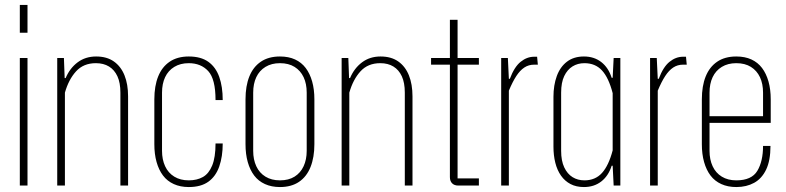

<svg xmlns="http://www.w3.org/2000/svg" viewBox="-20 -749 3174 775"><path d="M60 0V-515H91V0ZM60 -617V-729H91V-617Z M211 0V-515H238L241 -434H245Q262 -474 293.5 -497.5Q325 -521 368 -521Q411 -521 439.5 -501Q468 -481 482.5 -445Q497 -409 497 -360V0H466V-375Q466 -415 454 -441Q442 -467 420 -480.5Q398 -494 367 -494Q317 -494 287 -461Q257 -428 242 -375V0Z M742 6Q708 6 681.5 -6Q655 -18 638 -40.5Q621 -63 612 -95Q603 -127 603 -167V-348Q603 -402 618.5 -440.5Q634 -479 665 -500Q696 -521 742 -521Q791 -521 821 -499.5Q851 -478 865 -438.5Q879 -399 879 -345H850Q850 -430 820.5 -462Q791 -494 742 -494Q708 -494 683.5 -479Q659 -464 646.5 -437.5Q634 -411 634 -375V-140Q634 -105 646.5 -78Q659 -51 683.5 -36Q708 -21 742 -21Q775 -21 799 -34.5Q823 -48 836.5 -81Q850 -114 850 -170H879Q879 -117 865 -77Q851 -37 821 -15.5Q791 6 742 6Z M1110 6Q1076 6 1049.5 -6Q1023 -18 1006 -40.5Q989 -63 980 -95Q971 -127 971 -167V-348Q971 -402 986.5 -440.5Q1002 -479 1033 -500Q1064 -521 1110 -521Q1145 -521 1171 -509Q1197 -497 1214 -474.5Q1231 -452 1240 -420Q1249 -388 1249 -348V-167Q1249 -114 1233.5 -75Q1218 -36 1187 -15Q1156 6 1110 6ZM1110 -21Q1145 -21 1169 -36Q1193 -51 1205.5 -78Q1218 -105 1218 -140V-375Q1218 -411 1205.5 -437.5Q1193 -464 1169 -479Q1145 -494 1110 -494Q1076 -494 1051.5 -479Q1027 -464 1014.5 -437.5Q1002 -411 1002 -375V-140Q1002 -105 1014.5 -78Q1027 -51 1051.5 -36Q1076 -21 1110 -21Z M1359 0V-515H1386L1389 -434H1393Q1410 -474 1441.5 -497.5Q1473 -521 1516 -521Q1559 -521 1587.5 -501Q1616 -481 1630.5 -445Q1645 -409 1645 -360V0H1614V-375Q1614 -415 1602 -441Q1590 -467 1568 -480.5Q1546 -494 1515 -494Q1465 -494 1435 -461Q1405 -428 1390 -375V0Z M1830 0Q1814 0 1805 -9Q1796 -18 1796 -34V-669H1827V-29H1913V0ZM1720 -488V-515H1913V-488Z M2003 0V-515H2030L2034 -431H2038Q2056 -479 2081.5 -499.5Q2107 -520 2136 -520H2148L2151 -488H2136Q2114 -488 2096.5 -476.5Q2079 -465 2064 -442Q2049 -419 2034 -383V0Z M2337 6Q2306 6 2283 -6Q2260 -18 2244.5 -40Q2229 -62 2221.5 -92Q2214 -122 2214 -157V-358Q2214 -405 2227.5 -442Q2241 -479 2268.5 -500Q2296 -521 2337 -521Q2378 -521 2407 -498.5Q2436 -476 2449 -435H2453L2457 -515H2484V0H2457L2453 -80H2449Q2436 -39 2407 -16.5Q2378 6 2337 6ZM2339 -21Q2383 -21 2410 -51Q2437 -81 2453 -142V-373Q2437 -435 2410 -464.5Q2383 -494 2339 -494Q2312 -494 2291 -481Q2270 -468 2257.5 -442Q2245 -416 2245 -375V-140Q2245 -100 2257.5 -73.5Q2270 -47 2291 -34Q2312 -21 2339 -21Z M2604 0V-515H2631L2635 -431H2639Q2657 -479 2682.5 -499.5Q2708 -520 2737 -520H2749L2752 -488H2737Q2715 -488 2697.5 -476.5Q2680 -465 2665 -442Q2650 -419 2635 -383V0Z M2952 6Q2918 6 2891.5 -6Q2865 -18 2848 -40.5Q2831 -63 2822 -95Q2813 -127 2813 -167V-348Q2813 -402 2828.5 -440.5Q2844 -479 2875 -500Q2906 -521 2952 -521Q2987 -521 3013 -509Q3039 -497 3056 -474.5Q3073 -452 3082 -420Q3091 -388 3091 -348V-253H2837V-280H3074L3060 -266V-375Q3060 -411 3047.5 -437.5Q3035 -464 3011 -479Q2987 -494 2952 -494Q2918 -494 2893.5 -479Q2869 -464 2856.5 -437.5Q2844 -411 2844 -375V-140Q2844 -105 2856.5 -78Q2869 -51 2893.5 -36Q2918 -21 2952 -21Q3014 -21 3037 -59.5Q3060 -98 3060 -160H3090Q3090 -101 3072.5 -64.5Q3055 -28 3024 -11Q2993 6 2952 6Z"/></svg>

Font: Hubot Sans Condensed ExtraLight
Style: Regular
Weight: 200
Width: 3
Designer: Deni Anggara
Foundry: GitHub, Inc., Subsidiary of Microsoft Corporation
Version: Version 2.000